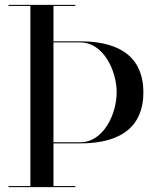

<svg xmlns="http://www.w3.org/2000/svg" viewBox="-20 -770 644 790"><path d="M15 -4.5V0H290V-4.5H200V-180H310C491 -180 570 -260 570 -390C570 -520 491 -600 310 -600H200V-745.5H290V-750H15V-745.5H105V-4.5ZM310 -595.5C406 -595.5 460 -479 460 -390C460 -301 406 -184.5 310 -184.5H200V-595.5Z"/></svg>

Font: Bodoni* 36pt
Style: Regular
Weight: 400
Version: Version 2.3